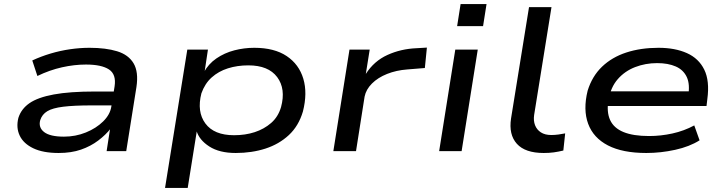

<svg xmlns="http://www.w3.org/2000/svg" viewBox="-20 -740 3548 940"><path d="M267 9Q191 9 143 -14Q95 -37 76.5 -76Q58 -115 70 -163Q84 -207 124.5 -235Q165 -263 243 -277.5Q321 -292 446 -292H558L548 -224H428Q342 -224 289.5 -217.5Q237 -211 211.5 -195.5Q186 -180 177 -152Q167 -116 196 -93.5Q225 -71 293 -71Q350 -71 400.5 -91.5Q451 -112 485 -145.5Q519 -179 525 -218L541 -317Q550 -376 513.5 -400Q477 -424 401 -424Q344 -424 283.5 -410.5Q223 -397 163 -368L138 -444Q181 -464 228 -478Q275 -492 323.5 -499Q372 -506 418 -506Q498 -506 553.5 -489Q609 -472 634 -430Q659 -388 648 -314L598 0H502L519 -110L522 -111Q498 -80 461 -52Q424 -24 376.5 -7.5Q329 9 267 9Z M788 180 897 -497H998L981 -384H977Q1000 -427 1039.5 -454Q1079 -481 1127 -493.5Q1175 -506 1225 -506Q1323 -506 1383.5 -465.5Q1444 -425 1465 -354.5Q1486 -284 1463 -194Q1442 -123 1394 -78.5Q1346 -34 1279.5 -12.5Q1213 9 1134 9Q1054 9 1004.5 -23Q955 -55 942 -100L944 -101L899 180ZM1126 -78Q1181 -78 1227 -93Q1273 -108 1307.5 -138Q1342 -168 1356 -216Q1380 -305 1337 -362.5Q1294 -420 1196 -420Q1142 -420 1096 -405.5Q1050 -391 1016.5 -361Q983 -331 966 -283Q943 -193 985.5 -135.5Q1028 -78 1126 -78Z M1612 0 1691 -497H1790L1771 -378Q1811 -441 1877 -471Q1943 -501 2020 -504L2070 -507L2060 -407L1974 -400Q1920 -396 1875 -378Q1830 -360 1801 -331Q1772 -302 1765 -267L1723 0Z M2218 -612 2235 -720H2362L2345 -612ZM2130 0 2209 -497H2319L2240 0Z M2642 9Q2551 9 2510.5 -36Q2470 -81 2482 -160L2570 -705H2680L2595 -177Q2591 -149 2599.5 -127Q2608 -105 2628 -92Q2648 -79 2679 -79Q2696 -79 2714.5 -81.5Q2733 -84 2747 -87L2738 -3Q2713 3 2691 6Q2669 9 2642 9Z M3144 9Q3028 9 2956.5 -28Q2885 -65 2859.5 -134Q2834 -203 2857 -296Q2879 -367 2927.5 -413.5Q2976 -460 3046.5 -483Q3117 -506 3204 -506Q3285 -506 3343 -480Q3401 -454 3428 -399Q3455 -344 3443 -255L3439 -221H2930L2941 -293H3377L3349 -269Q3359 -327 3342.5 -362.5Q3326 -398 3288.5 -414.5Q3251 -431 3197 -431Q3140 -431 3089.5 -411.5Q3039 -392 3004.5 -352.5Q2970 -313 2960 -253L2959 -251Q2949 -192 2967 -152.5Q2985 -113 3032.5 -93.5Q3080 -74 3158 -74Q3215 -74 3272 -86.5Q3329 -99 3379 -126L3405 -53Q3356 -22 3285.5 -6.5Q3215 9 3144 9Z"/></svg>

Font: Nunito Sans 7pt Expanded Medium
Style: Italic
Weight: 500
Width: 7
Italic angle: -9°
Designer: Vernon Adams
Foundry: Vernon Adams
Version: Version 3.101;gftools[0.9.27]